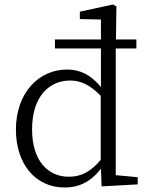

<svg xmlns="http://www.w3.org/2000/svg" viewBox="-20 -822 658 856"><path d="M123 -245C123 -393 200 -463 293 -463C340 -463 382 -443 429 -395V-109C384 -56 341 -34 287 -34C195 -34 123 -104 123 -245ZM594 0V-32L496 -41V-606H588V-646H497L499 -793L484 -802L336 -770V-737L430 -735V-646H225V-606H430V-434C384 -490 335 -512 279 -512C151 -512 51 -406 51 -244C51 -90 139 14 268 14C330 14 384 -10 430 -70L433 9Z"/></svg>

Font: Kiri Minchoo Light
Style: Regular
Weight: 300
Designer: Ryoko NISHIZUKA 西塚涼子 (kana & ideographs); Frank Grießhammer (Latin, Greek & Cyrillic);
akenotsuki.com/eyeben/fonts/ (U+
Foundry: Adobe
akenotsuki.com/eyeben/fonts/
Version: Version 4.002;hotconv 1.0.119;makeotfexe 2.5.65604